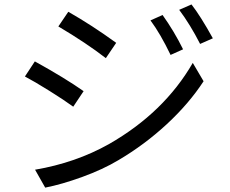

<svg xmlns="http://www.w3.org/2000/svg" viewBox="-20 -814 1040 869"><path d="M715.8 -746.1Q768.6 -671.9 808.6 -590.8L752 -565.4Q706.1 -661.1 661.1 -721.7ZM846.7 -793.9Q887.7 -741.2 943.4 -640.6L885.7 -615.2Q840.8 -703.1 791 -769.5ZM289.1 -760.7Q395.5 -700.2 505.9 -620.1L459 -550.8Q371.1 -619.1 244.1 -694.3ZM138.7 -45.9Q322.3 -77.1 473.6 -162.1Q722.7 -304.7 852.5 -529.3L901.4 -446.3Q835.9 -345.7 735.4 -252.4Q634.8 -159.2 515.6 -88.9Q445.3 -46.9 352.5 -13.2Q259.8 20.5 184.6 35.2ZM137.7 -536.1Q275.4 -460 358.4 -401.4L311.5 -331.1Q271.5 -360.4 203.6 -402.8Q135.7 -445.3 92.8 -467.8Z"/></svg>

Font: Nasu
Style: Regular
Weight: 400
Designer: Ryoko NISHIZUKA (kana &amp; ideographs); Paul D. Hunt (Latin, Greek &amp; Cyrillic); Wenlong ZHANG (bopomofo); Sandoll C
Version: Version 2014.1215